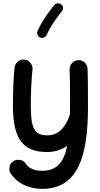

<svg xmlns="http://www.w3.org/2000/svg" viewBox="-20 -897 615 1184"><path d="M130.9 -529.3C128.4 -529.8 126.5 -529.8 124.5 -529.8C99.6 -529.8 73.2 -510.3 69.8 -480.5C63 -421.4 59.6 -314 59.6 -248.5C59.6 -41 119.6 40.5 271.5 40.5C318.4 40.5 359.4 26.4 394.5 2.9C373.5 104 330.1 156.2 240.2 156.2C192.9 156.2 159.2 141.6 138.7 112.3C130.4 100.1 121.6 92.8 111.8 91.3C102.1 89.4 95.2 88.4 91.8 88.4C80.6 88.4 70.8 91.3 61.5 97.7C49.3 106 42 114.7 40.5 124.5C38.6 134.3 37.6 141.1 37.6 144.5C37.6 155.8 40.5 165.5 46.9 174.8C87.4 233.4 155.8 267.6 240.2 267.6C459.5 267.6 522.5 68.4 522.5 -237.3C522.5 -301.8 522.5 -352.1 522 -387.7C521.5 -423.3 521 -451.7 520 -472.7C519.5 -503.4 493.7 -525.9 464.8 -525.9H462.4C431.6 -525.4 409.2 -499 409.2 -469.7V-468.3C411.1 -426.8 412.1 -353 412.1 -266.6C412.1 -240.7 411.6 -215.8 411.6 -192.4C399.9 -153.8 382.3 -122.6 359.4 -98.6C335.9 -74.7 306.6 -62.5 271.5 -62.5C189.5 -62.5 169.9 -108.4 169.9 -248.5C169.9 -304.2 173.3 -407.7 180.2 -467.8C180.7 -470.2 180.7 -472.2 180.7 -474.1C180.7 -486.8 176.3 -499 167 -510.3C157.7 -521.5 146 -527.8 130.9 -529.3ZM357.4 -870.1C352.1 -874.5 346.2 -876.5 338.9 -876.5C336.4 -876.5 324.7 -878.4 314.5 -865.2C277.8 -819.8 241.7 -772.5 211.9 -706.5C210.4 -702.6 209.5 -698.7 209.5 -694.8C209.5 -687 212.9 -672.4 227.1 -666C231 -664.6 234.9 -663.6 238.8 -663.6C246.6 -663.6 261.2 -667 267.6 -681.2C294.4 -740.2 325.2 -782.2 361.8 -827.6C366.2 -833 368.7 -838.9 368.7 -846.2C368.7 -848.1 370.6 -859.9 357.4 -870.1Z"/></svg>

Font: Mikhak SemiBold
Style: Regular
Weight: 600
Designer: Amin Abedi
Version: Version 3.2